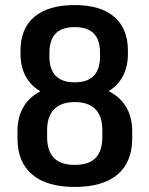

<svg xmlns="http://www.w3.org/2000/svg" viewBox="-20 -729 590 758"><path d="M275 9Q165 9 107 -40Q49 -89 49 -183V-210Q49 -270 75.5 -311.5Q102 -353 152.5 -374.5Q203 -396 275 -396Q347 -396 397.5 -374.5Q448 -353 475 -311.5Q502 -270 502 -210V-183Q502 -89 444 -40Q386 9 275 9ZM275 -78Q331 -78 357.5 -105.5Q384 -133 384 -188V-215Q384 -270 356.5 -298Q329 -326 275 -326Q222 -326 194 -298Q166 -270 166 -215V-188Q166 -133 193 -105.5Q220 -78 275 -78ZM275 -337Q208 -337 160 -358Q112 -379 86.5 -419Q61 -459 61 -516V-529Q61 -617 116 -663Q171 -709 275 -709Q377 -709 431 -662.5Q485 -616 485 -529V-516Q485 -460 460 -419.5Q435 -379 388.5 -358Q342 -337 275 -337ZM275 -404Q325 -404 350 -429.5Q375 -455 375 -507V-519Q375 -572 350 -597Q325 -622 275 -622Q225 -622 200 -597Q175 -572 175 -519V-507Q175 -455 200 -429.5Q225 -404 275 -404Z"/></svg>

Font: Pathway Extreme Condensed SemiBold
Style: Regular
Weight: 600
Width: 3
Version: Version 1.001;gftools[0.9.26]